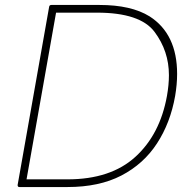

<svg xmlns="http://www.w3.org/2000/svg" viewBox="-20 -754 771 774"><path d="M252 0H58Q51 0 51 -8L178 -726Q179 -734 187 -734H381Q509 -734 583 -688Q694 -617 694 -456Q694 -414 686 -367Q667 -259 613 -176Q559 -93 469.5 -46.5Q380 0 252 0ZM252 -31Q426 -31 525.5 -121.5Q625 -212 653 -367Q661 -412 661 -451Q661 -548 603 -625.5Q545 -703 371 -703H206L87 -31Z"/></svg>

Font: YamahaIndonesia935. App Thin
Style: Italic
Weight: 100
Italic angle: -10°
Designer: Dalton Maag Ltd
Foundry: Dalton Maag Ltd
Version: Version 1.002; January 01, 2024; Regular/Italic